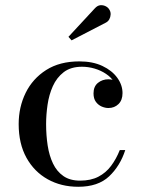

<svg xmlns="http://www.w3.org/2000/svg" viewBox="-20 -705 550 735"><path d="M279.5 10Q214 10 162.5 -18.8Q111 -47.5 81.2 -101.2Q51.5 -155 51.5 -230Q51.5 -295 78.2 -349.5Q105 -404 156.8 -437Q208.5 -470 284 -470Q335 -470 372 -452.5Q409 -435 429 -407.2Q449 -379.5 449 -348.5Q449 -321.5 433.5 -306.5Q418 -291.5 395 -291.5Q382.5 -291.5 369.2 -297.2Q356 -303 347 -315.2Q338 -327.5 338 -347.5Q338 -374 355 -387.8Q372 -401.5 395 -401.5Q416.5 -401.5 432.2 -388.2Q448 -375 448 -348.5H429Q429 -372 417.2 -390.5Q405.5 -409 385.8 -422.2Q366 -435.5 342 -442.5Q318 -449.5 294 -449.5Q251 -449.5 224 -428.8Q197 -408 182.2 -375Q167.5 -342 162 -303.8Q156.5 -265.5 156.5 -230Q156.5 -187 162.5 -148Q168.5 -109 183 -78.8Q197.5 -48.5 222.8 -31Q248 -13.5 286.5 -13.5Q327.5 -13.5 356.5 -28.5Q385.5 -43.5 405.2 -70Q425 -96.5 438.5 -130.5H459.5Q440 -70 397.8 -30Q355.5 10 279.5 10ZM254 -550.5 242 -564 343 -673Q353 -684 364 -685Q375 -686 384.8 -681Q394.5 -676 399 -667.5Q404 -659.5 403.5 -649.5Q403 -639.5 398.5 -631.2Q394 -623 385.5 -618.5Z"/></svg>

Font: Bodoni Moda SC
Style: Regular
Weight: 400
Designer: Owen Earl
Foundry: indestructible type
Version: Version 2.005